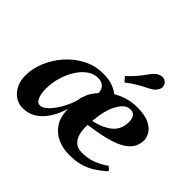

<svg xmlns="http://www.w3.org/2000/svg" viewBox="-169 -960 1194 1194"><g transform="rotate(45 428.0 -362.5)"><path d="M157.7 13.2Q120.6 13.2 90.8 -7.1Q61 -27.3 43.7 -62.3Q26.4 -97.2 26.4 -141.6Q26.4 -204.1 52.2 -266.1Q78.1 -328.1 124 -379.9Q169.9 -431.6 230.7 -462.6Q291.5 -493.7 361.8 -493.7Q414.1 -493.7 448.2 -480Q482.4 -466.3 500 -450.7Q534.7 -472.2 575.2 -483.6Q615.7 -495.1 659.2 -495.1Q726.6 -495.1 764.9 -476.3Q803.2 -457.5 818.8 -430.9Q834.5 -404.3 834.5 -381.3Q834.5 -340.3 814.5 -310.5Q794.4 -280.8 754.9 -259.8Q715.3 -238.8 656 -224.1Q596.7 -209.5 518.1 -198.7Q515.6 -158.7 523.9 -125.2Q532.2 -91.8 554 -71.5Q575.7 -51.3 611.8 -51.3Q662.6 -51.3 701.9 -64.9Q741.2 -78.6 781.2 -105Q783.7 -107.9 786.1 -110.1Q788.6 -112.3 792 -109.9L810.1 -93.8Q812.5 -91.8 812.5 -89.4Q812.5 -86.9 810.3 -84.7Q808.1 -82.5 807.1 -80.1Q773.9 -52.2 740.7 -31Q707.5 -9.8 666.5 2.2Q625.5 14.2 567.4 14.2Q513.2 14.2 466.3 -6.3Q419.4 -26.9 390.4 -70.8Q361.3 -114.7 361.3 -184.6Q355 -161.6 340.6 -128.4Q326.2 -95.2 302 -62.7Q277.8 -30.3 242.2 -8.5Q206.5 13.2 157.7 13.2ZM520.5 -236.3Q601.6 -254.9 644.5 -292.2Q687.5 -329.6 687.5 -394.5Q687.5 -417.5 677.7 -436.5Q668 -455.6 636.7 -455.6Q595.7 -455.6 562.5 -397.9Q529.3 -340.3 520.5 -236.3ZM221.7 -74.7Q241.7 -74.7 262.5 -91.6Q283.2 -108.4 302.2 -134.8Q321.3 -161.1 336.2 -190.7Q351.1 -220.2 359.9 -245.6Q368.7 -271 368.7 -285.6Q375.5 -302.2 379.4 -314.7Q383.3 -327.1 392.8 -343.3Q402.3 -359.4 426.3 -387.7Q424.8 -419.4 406 -435.8Q387.2 -452.1 356.9 -452.1Q321.3 -452.1 288.3 -429.2Q255.4 -406.2 230 -366.5Q204.6 -326.7 189.7 -276.6Q174.8 -226.6 174.8 -172.4Q174.8 -131.8 186.8 -103.3Q198.7 -74.7 221.7 -74.7ZM493.7 -547.4 467.3 -577.1Q519.5 -627.9 548.6 -668.7Q577.6 -709.5 591.3 -720.7Q600.6 -728.5 612.8 -733.9Q625 -739.3 637.2 -739.3Q646.5 -739.3 655.8 -735.4Q665 -731.4 671.9 -722.2Q681.6 -709 681.6 -695.3Q681.6 -681.2 673.6 -668.5Q665.5 -655.8 655.3 -646.5Q646 -638.2 621.1 -626Q596.2 -613.8 562.7 -594.7Q529.3 -575.7 493.7 -547.4Z"/></g></svg>

Font: Gelasio
Style: Bold Italic
Weight: 700
Italic angle: -8.5°
Designer: Eben Sorkin
Foundry: Eben Sorkin
Version: Version 1.008